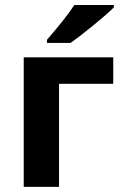

<svg xmlns="http://www.w3.org/2000/svg" viewBox="-20 -731 484 751"><path d="M422.9 -506.8V-403.3H210.9V0H72.8V-506.8ZM163.6 -563V-575.2Q241.7 -665.5 270.5 -711.4H425.3V-702.1Q401.9 -678.2 345 -631.8Q288.1 -585.4 255.9 -563Z"/></svg>

Font: Bpm'online Open Sans
Style: Bold
Weight: 700
Foundry: Ascender Corporation
Version: Version 1.10